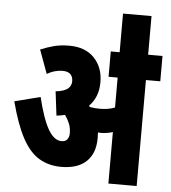

<svg xmlns="http://www.w3.org/2000/svg" viewBox="-55 -855 805 906"><g transform="rotate(5 347.0 -402.5)"><path d="M423 -209Q423 -137 382 -98Q341 -59 263 -59Q204 -59 158.5 -86Q113 -113 78.5 -176.5Q44 -240 16 -348L138 -379Q163 -276 191 -228Q219 -180 254 -180Q273 -180 281.5 -191.5Q290 -203 290 -220Q290 -246 281.5 -266.5Q273 -287 260 -305Q241 -300 220 -298L206 -412Q280 -419 280 -466Q280 -487 268 -499Q256 -511 230 -511Q214 -511 195 -506Q176 -501 157 -490L116 -602Q147 -615 179 -623.5Q211 -632 252 -632Q328 -632 370.5 -587.5Q413 -543 413 -473Q413 -436 401.5 -407.5Q390 -379 369 -358Q372 -355 374 -352Q397 -348 420 -348Q439 -348 456 -350.5Q473 -353 492 -360V-502H449V-622H694V-502H626V0H492V-244Q477 -239 462 -237Q447 -235 432 -235Q427 -235 422 -236Q423 -223 423 -209ZM491 -616V-805H626V-616Z"/></g></svg>

Font: Noto Sans ExtraCondensed ExtraBold
Style: Regular
Weight: 800
Width: 2
Designer: Monotype Design Team
Foundry: Monotype Imaging Inc.
Version: Version 2.013; ttfautohint (v1.8.4.7-5d5b)